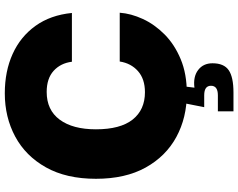

<svg xmlns="http://www.w3.org/2000/svg" viewBox="-115 -662 978 788"><g transform="rotate(-90 374.0 -268.0)"><path d="M384.8 9.8Q285.2 9.8 205.8 -33.2Q126.5 -76.2 80.3 -159.4Q34.2 -242.7 34.2 -363.3Q34.2 -484.9 81.1 -568.4Q127.9 -651.9 207.5 -694.6Q287.1 -737.3 384.8 -737.3Q475.6 -737.3 546.6 -705.1Q617.7 -672.9 661.9 -611.3Q706.1 -549.8 714.8 -461.9H514.6Q508.8 -508.3 477.3 -536.9Q445.8 -565.4 390.6 -565.4Q316.4 -565.4 276.9 -512Q237.3 -458.5 237.3 -363.3Q237.3 -263.2 277.3 -212.6Q317.4 -162.1 389.6 -162.1Q443.8 -162.1 476.1 -190.7Q508.3 -219.2 515.6 -265.6H715.8Q712.4 -219.2 690.2 -170.9Q668 -122.6 626.7 -81.5Q585.4 -40.5 525.1 -15.4Q464.8 9.8 384.8 9.8ZM311 201.2V137.2H377Q416 137.2 416 108.9Q416 81.1 377 81.1H328.1L348.6 -22.5H413.6V-2.9L408.2 41Q453.1 35.2 480.7 56.2Q508.3 77.1 508.3 115.2Q508.3 162.1 480 181.6Q451.7 201.2 388.2 201.2Z"/></g></svg>

Font: Inter Black
Style: Regular
Weight: 900
Designer: Rasmus Andersson
Foundry: rsms
Version: Version 4.000;git-a52131595